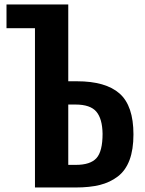

<svg xmlns="http://www.w3.org/2000/svg" viewBox="-20 -830 641 850"><path d="M134.8 0V-705.1H8.8V-810.1H282.2V-470.2H320.8Q447.8 -470.2 509.3 -416Q570.8 -361.8 570.8 -234.9Q570.8 -168 553.5 -121.6Q536.1 -75.2 501.7 -48.8Q467.3 -22.5 422.1 -11.2Q377 0 314.9 0ZM282.2 -100.1H315.9Q379.9 -100.1 407 -129.9Q434.1 -159.7 434.1 -237.8Q433.1 -304.2 406.5 -335.7Q379.9 -367.2 314 -367.2H282.2Z"/></svg>

Font: Oswald Medium
Style: Regular
Weight: 500
Designer: Vernon Adams
Foundry: Vernon Adams
Version: Version 4.103